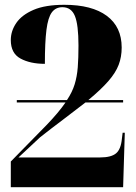

<svg xmlns="http://www.w3.org/2000/svg" viewBox="-20 -780 568 800"><path d="M25 0V-107L174 -259Q224 -311 253 -353H50V-363H259Q281 -396 291 -428.5Q301 -461 304 -499.5Q307 -538 307 -590Q307 -677 292 -713.5Q277 -750 240 -750Q212 -750 196 -728.5Q180 -707 173.5 -655.5Q167 -604 167 -514Q106 -514 65.5 -536Q25 -558 25 -613Q25 -651 48 -684.5Q71 -718 120 -739Q169 -760 248 -760Q363 -760 425 -714Q487 -668 487 -582Q487 -543 474.5 -510Q462 -477 431.5 -442Q401 -407 348 -363H493V-353H336Q290 -317 242 -281Q194 -245 147 -208L57 -124H397Q443 -124 463.5 -141Q484 -158 488 -203L491 -227H500L493 0Z"/></svg>

Font: Noto Serif Display SemiCondensed Black
Style: Regular
Weight: 900
Width: 4
Designer: Monotype Design Team
Foundry: Monotype Imaging Inc.
Version: Version 2.009